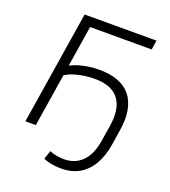

<svg xmlns="http://www.w3.org/2000/svg" viewBox="-158 -819 993 1122"><g transform="rotate(20 338.5 -258.5)"><path d="M353 188Q318 188 289.5 182.5Q261 177 241 167L259 114Q277 122 300 126.5Q323 131 351 131Q417 131 461.5 87Q506 43 520 -46L535 -138Q554 -254 509.5 -313Q465 -372 359 -372Q327 -372 295.5 -367.5Q264 -363 234.5 -354Q205 -345 179 -329L127 0H62L174 -705H621L612 -647H229L189 -393Q212 -405 241 -413.5Q270 -422 302 -426.5Q334 -431 367 -431Q432 -431 481 -413Q530 -395 560 -358.5Q590 -322 600.5 -268.5Q611 -215 600 -144L585 -47Q573 29 542 81.5Q511 134 463.5 161Q416 188 353 188Z"/></g></svg>

Font: Nunito Sans 10pt Light
Style: Italic
Weight: 300
Italic angle: -9°
Designer: Vernon Adams
Foundry: Vernon Adams
Version: Version 3.101;gftools[0.9.27]